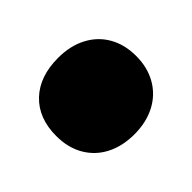

<svg xmlns="http://www.w3.org/2000/svg" viewBox="-73 -331 436 436"><g transform="rotate(-45 145.5 -113.0)"><path d="M17 -113Q17 -170 51.5 -202.8Q86 -235.5 145.5 -235.5Q184.5 -235.5 213.5 -220.2Q242.5 -205 258.2 -177.5Q274 -150 274 -113Q274 -76.5 258 -48.5Q242 -20.5 212.8 -5.2Q183.5 10 145.5 10Q107 10 78 -5Q49 -20 33 -47.8Q17 -75.5 17 -113Z"/></g></svg>

Font: Encode Sans SemiCondensed Black
Style: Regular
Weight: 900
Width: 4
Designer: Multiple Designers
Foundry: Impallari Type
Version: Version 2.000